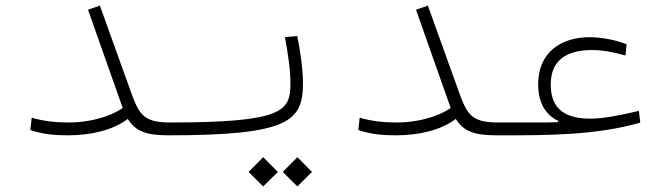

<svg xmlns="http://www.w3.org/2000/svg" viewBox="-20 -482 2384 686"><path d="M223.6 1.5C301.8 1.5 383.3 -16.1 436.5 -57.1C465.3 -10.7 506.3 1 580.1 1.5C603.5 1.5 615.7 -2 615.7 -21.5C615.7 -36.6 610.8 -44.4 585.9 -44.4C491.7 -44.4 476.1 -74.7 446.8 -156.2L336.9 -461.9L294.4 -447.3L418.5 -96.2C367.2 -61 291 -44.4 228.5 -44.4C181.2 -44.4 138.2 -48.3 93.3 -61.5L88.4 -17.6C132.8 -1.5 181.2 1.5 223.6 1.5Z M580.1 1.5C1014.2 1.5 1062.5 -49.3 1062.5 -185.5C1062.5 -231.9 1053.7 -296.9 1042 -353L998 -349.6C1008.3 -294.9 1017.6 -233.4 1017.6 -184.6C1017.6 -85.9 996.1 -44.4 585.9 -44.4C575.7 -44.4 568.8 -37.1 568.8 -23.9C568.8 -6.3 572.3 1.5 580.1 1.5ZM1042.5 184.1 1094.7 132.3 1042.5 79.6 990.2 132.3ZM920.4 184.1 972.7 132.3 920.4 79.6 868.2 132.3Z M1395.5 1.5C1473.6 1.5 1555.2 -16.1 1608.4 -57.1C1637.2 -10.7 1678.2 1 1752 1.5C1775.4 1.5 1787.6 -2 1787.6 -21.5C1787.6 -36.6 1782.7 -44.4 1757.8 -44.4C1663.6 -44.4 1647.9 -74.7 1618.7 -156.2L1508.8 -461.9L1466.3 -447.3L1590.3 -96.2C1539.1 -61 1462.9 -44.4 1400.4 -44.4C1353 -44.4 1310.1 -48.3 1265.1 -61.5L1260.3 -17.6C1304.7 -1.5 1353 1.5 1395.5 1.5Z M1749.5 1.5C1757.3 1.5 1765.1 1.5 1772.9 1.5C1934.6 1.5 2110.8 1.5 2267.6 -43.9L2262.7 -85.9C2191.4 -68.8 2134.3 -58.1 2087.9 -58.1C1980 -58.1 1947.8 -109.9 1947.8 -180.2C1947.8 -261.2 1997.1 -303.2 2095.7 -303.2C2135.7 -303.2 2176.3 -294.4 2214.8 -283.7L2218.8 -323.7C2184.1 -337.9 2132.3 -349.1 2086.9 -349.1C1983.4 -349.1 1902.8 -293.9 1902.8 -181.2C1902.8 -97.7 1944.3 -64.5 1974.1 -50.3V-45.4C1929.2 -43.9 1879.9 -44.4 1817.9 -44.4C1799.3 -44.4 1779.3 -44.4 1757.8 -44.4Z"/></svg>

Font: Cascadia Mono PL ExtraLight
Style: Regular
Weight: 200
Monospace: yes
Designer: Aaron Bell
Foundry: Saja Typeworks
Version: Version 2404.023